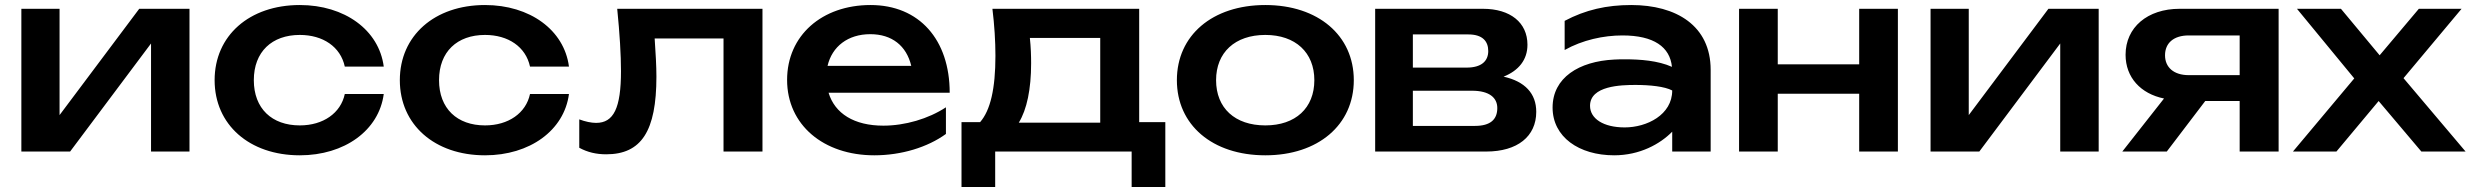

<svg xmlns="http://www.w3.org/2000/svg" viewBox="-20 -603 9831 764"><path d="M259 0 581 -430V0H734V-568H534L217 -145V-568H65V0Z M1352 -229C1336 -153 1266 -104 1173 -104C1062 -104 990 -171 990 -284C990 -397 1062 -464 1173 -464C1265 -464 1335 -417 1352 -338H1507C1488 -484 1351 -583 1173 -583C972 -583 834 -461 834 -284C834 -107 972 15 1173 15C1351 15 1488 -84 1507 -229Z M2089 -229C2073 -153 2003 -104 1910 -104C1799 -104 1727 -171 1727 -284C1727 -397 1799 -464 1910 -464C2002 -464 2072 -417 2089 -338H2244C2225 -484 2088 -583 1910 -583C1709 -583 1571 -461 1571 -284C1571 -107 1709 15 1910 15C2088 15 2225 -84 2244 -229Z M2436 -568C2446 -469 2451 -384 2451 -320C2451 -173 2422 -114 2352 -114C2333 -114 2309 -119 2285 -128V-15C2318 3 2353 11 2392 11C2532 11 2592 -81 2592 -298C2592 -340 2589 -392 2585 -450H2859V0H3014V-568Z M3459 15C3567 15 3671 -17 3744 -70V-176C3674 -130 3581 -103 3495 -103C3379 -103 3302 -151 3277 -234H3759C3759 -445 3638 -583 3444 -583C3251 -583 3112 -462 3112 -285C3112 -106 3257 15 3459 15ZM3443 -467C3529 -467 3587 -421 3606 -341H3273C3291 -418 3354 -467 3443 -467Z M3929 -568C3937 -503 3941 -439 3941 -381C3941 -250 3921 -164 3880 -117H3806V141H3940V0H4483V141H4617V-117H4513V-568ZM4083 -351C4083 -381 4082 -415 4078 -452H4358V-115H4034C4066 -167 4083 -248 4083 -351Z M5015 15C5225 15 5367 -106 5367 -284C5367 -462 5225 -583 5015 -583C4804 -583 4663 -462 4663 -284C4663 -106 4804 15 5015 15ZM5015 -104C4894 -104 4819 -173 4819 -284C4819 -394 4894 -464 5015 -464C5135 -464 5210 -394 5210 -284C5210 -173 5135 -104 5015 -104Z M5894 0C6018 0 6093 -60 6093 -158C6093 -231 6048 -279 5963 -298C6023 -322 6058 -365 6058 -425C6058 -513 5990 -568 5881 -568H5452V0ZM5602 -242H5837C5908 -242 5938 -213 5938 -173C5938 -128 5911 -102 5849 -102H5602ZM5602 -466H5823C5879 -466 5902 -439 5902 -400C5902 -360 5875 -334 5816 -334H5602Z M6634 0H6787V-325C6787 -501 6650 -583 6471 -583C6373 -583 6289 -564 6206 -520V-404C6277 -444 6361 -462 6436 -462C6561 -462 6625 -416 6633 -337C6577 -362 6506 -367 6446 -367C6432 -367 6418 -367 6403 -366C6263 -359 6158 -294 6158 -175C6158 -58 6263 15 6403 15C6505 15 6586 -30 6634 -79ZM6634 -243C6634 -146 6533 -96 6445 -96C6360 -96 6307 -131 6307 -182C6307 -262 6431 -265 6488 -265C6545 -265 6604 -259 6634 -243Z M6900 0H7054V-230H7378V0H7532V-568H7378V-347H7054V-568H6900Z M7856 0 8178 -430V0H8331V-568H8131L7814 -145V-568H7662V0Z M8892 -201V0H9047V-568H8653C8525 -568 8438 -494 8438 -385C8438 -295 8498 -230 8591 -211L8425 0H8602L8755 -201ZM8689 -304C8630 -304 8595 -335 8595 -383C8595 -432 8630 -462 8689 -462H8892V-304Z M9277 0 9445 -201 9615 0H9791L9544 -292L9775 -568H9605L9449 -383L9295 -568H9120L9348 -291L9104 0Z"/></svg>

Font: Bounded Med
Style: Regular
Weight: 500
Designer: Vlad Churkin
Version: Version 3.0